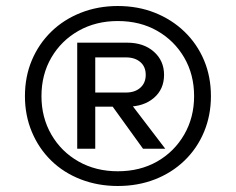

<svg xmlns="http://www.w3.org/2000/svg" viewBox="-20 -783 784 639"><path d="M372 -164Q306 -164 249 -186Q192 -208 150.5 -248.5Q109 -289 86 -344Q63 -399 63 -463Q63 -528 86 -582.5Q109 -637 150.5 -677.5Q192 -718 249 -740.5Q306 -763 372 -763Q439 -763 495.5 -740.5Q552 -718 594 -677.5Q636 -637 659 -582.5Q682 -528 682 -463Q682 -399 659 -344Q636 -289 594 -248.5Q552 -208 495.5 -186Q439 -164 372 -164ZM372 -213Q446 -213 503 -245.5Q560 -278 593 -335Q626 -392 626 -463Q626 -535 593 -591.5Q560 -648 503 -680.5Q446 -713 372 -713Q299 -713 241.5 -680.5Q184 -648 151 -591.5Q118 -535 118 -463Q118 -392 151 -335Q184 -278 241.5 -245.5Q299 -213 372 -213ZM237 -641H297V-288H237ZM403 -428H281V-475H399Q429 -475 447 -491Q465 -507 465 -534Q465 -561 447 -576.5Q429 -592 399 -592H281V-641H403Q458 -641 492 -611Q526 -581 526 -534Q526 -486 492 -457Q458 -428 403 -428ZM337 -453H404L530 -288H456Z"/></svg>

Font: Unbounded Light
Style: Regular
Weight: 300
Designer: Luke Prowse, Jean-Baptiste Morizot, Fátima Lázaro, Florian Runge
Foundry: NaN
Version: Version 1.700